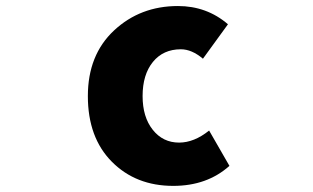

<svg xmlns="http://www.w3.org/2000/svg" viewBox="-20 -603 1040 637"><path d="M554.7 13.7Q430.7 13.7 351.1 -66.4Q271.5 -146.5 271.5 -284.2Q271.5 -420.9 358.4 -502Q445.3 -583 570.3 -583Q666 -583 736.3 -522.5L653.3 -408.2Q616.2 -439.5 580.1 -439.5Q521.5 -439.5 487.3 -397.5Q453.1 -355.5 453.1 -284.2Q453.1 -214.8 486.8 -172.4Q520.5 -129.9 574.2 -129.9Q624 -129.9 673.8 -169.9L741.2 -52.7Q667 13.7 554.7 13.7Z"/></svg>

Font: Gen Shin Gothic Monospace Heavy
Style: Bold
Weight: 800
Designer: [Source Han Sans]
Ryoko NISHIZUKA  (kana & ideographs); Paul D. Hunt (Latin, Greek & Cyrillic); Wenlong ZHANG  (bopomofo
Version: Version 1.002.20150607